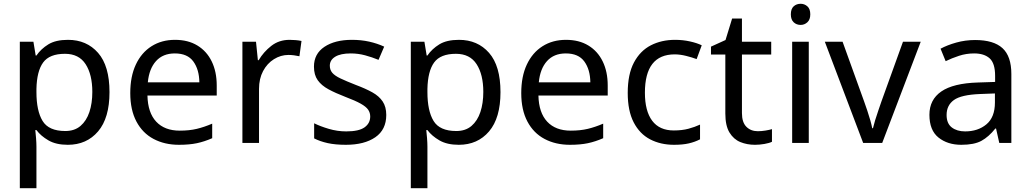

<svg xmlns="http://www.w3.org/2000/svg" viewBox="-20 -757 5458 1017"><path d="M340 -546Q439 -546 499.5 -477Q560 -408 560 -269Q560 -132 499.5 -61Q439 10 339 10Q277 10 236.5 -13.5Q196 -37 173 -68H167Q169 -51 171 -25Q173 1 173 20V240H85V-536H157L169 -463H173Q197 -498 236 -522Q275 -546 340 -546ZM324 -472Q242 -472 208.5 -426Q175 -380 173 -286V-269Q173 -170 205.5 -116.5Q238 -63 326 -63Q375 -63 406.5 -90Q438 -117 453.5 -163.5Q469 -210 469 -270Q469 -362 433.5 -417Q398 -472 324 -472Z M907 -546Q976 -546 1025.5 -516Q1075 -486 1101.5 -431.5Q1128 -377 1128 -304V-251H761Q763 -160 807.5 -112.5Q852 -65 932 -65Q983 -65 1022.5 -74.5Q1062 -84 1104 -102V-25Q1063 -7 1023 1.5Q983 10 928 10Q852 10 793.5 -21Q735 -52 702.5 -113.5Q670 -175 670 -264Q670 -352 699.5 -415Q729 -478 782.5 -512Q836 -546 907 -546ZM906 -474Q843 -474 806.5 -433.5Q770 -393 763 -321H1036Q1035 -389 1004 -431.5Q973 -474 906 -474Z M1514 -546Q1529 -546 1546.5 -544.5Q1564 -543 1577 -540L1566 -459Q1553 -462 1537.5 -464Q1522 -466 1508 -466Q1467 -466 1431 -443.5Q1395 -421 1373.5 -380.5Q1352 -340 1352 -286V0H1264V-536H1336L1346 -438H1350Q1376 -482 1417 -514Q1458 -546 1514 -546Z M2026 -148Q2026 -70 1968 -30Q1910 10 1812 10Q1756 10 1715.5 1Q1675 -8 1644 -24V-104Q1676 -88 1721.5 -74.5Q1767 -61 1814 -61Q1881 -61 1911 -82.5Q1941 -104 1941 -140Q1941 -160 1930 -176Q1919 -192 1890.5 -208Q1862 -224 1809 -244Q1757 -264 1720 -284Q1683 -304 1663 -332Q1643 -360 1643 -404Q1643 -472 1698.5 -509Q1754 -546 1844 -546Q1893 -546 1935.5 -536.5Q1978 -527 2015 -510L1985 -440Q1951 -454 1914 -464Q1877 -474 1838 -474Q1784 -474 1755.5 -456.5Q1727 -439 1727 -409Q1727 -387 1740 -371.5Q1753 -356 1783.5 -341.5Q1814 -327 1865 -307Q1916 -288 1952 -268Q1988 -248 2007 -219.5Q2026 -191 2026 -148Z M2411 -546Q2510 -546 2570.5 -477Q2631 -408 2631 -269Q2631 -132 2570.5 -61Q2510 10 2410 10Q2348 10 2307.5 -13.5Q2267 -37 2244 -68H2238Q2240 -51 2242 -25Q2244 1 2244 20V240H2156V-536H2228L2240 -463H2244Q2268 -498 2307 -522Q2346 -546 2411 -546ZM2395 -472Q2313 -472 2279.5 -426Q2246 -380 2244 -286V-269Q2244 -170 2276.5 -116.5Q2309 -63 2397 -63Q2446 -63 2477.5 -90Q2509 -117 2524.5 -163.5Q2540 -210 2540 -270Q2540 -362 2504.5 -417Q2469 -472 2395 -472Z M2978 -546Q3047 -546 3096.5 -516Q3146 -486 3172.5 -431.5Q3199 -377 3199 -304V-251H2832Q2834 -160 2878.5 -112.5Q2923 -65 3003 -65Q3054 -65 3093.5 -74.5Q3133 -84 3175 -102V-25Q3134 -7 3094 1.5Q3054 10 2999 10Q2923 10 2864.5 -21Q2806 -52 2773.5 -113.5Q2741 -175 2741 -264Q2741 -352 2770.5 -415Q2800 -478 2853.5 -512Q2907 -546 2978 -546ZM2977 -474Q2914 -474 2877.5 -433.5Q2841 -393 2834 -321H3107Q3106 -389 3075 -431.5Q3044 -474 2977 -474Z M3550 10Q3479 10 3423.5 -19Q3368 -48 3336.5 -109Q3305 -170 3305 -265Q3305 -364 3338 -426Q3371 -488 3427.5 -517Q3484 -546 3556 -546Q3597 -546 3635 -537.5Q3673 -529 3697 -517L3670 -444Q3646 -453 3614 -461Q3582 -469 3554 -469Q3396 -469 3396 -266Q3396 -169 3434.5 -117.5Q3473 -66 3549 -66Q3593 -66 3626.5 -75Q3660 -84 3688 -97V-19Q3661 -5 3628.5 2.5Q3596 10 3550 10Z M3994 -62Q4014 -62 4035 -65.5Q4056 -69 4069 -73V-6Q4055 1 4029 5.5Q4003 10 3979 10Q3937 10 3901.5 -4.5Q3866 -19 3844 -55Q3822 -91 3822 -156V-468H3746V-510L3823 -545L3858 -659H3910V-536H4065V-468H3910V-158Q3910 -109 3933.5 -85.5Q3957 -62 3994 -62Z M4221 -737Q4241 -737 4256.5 -723.5Q4272 -710 4272 -681Q4272 -653 4256.5 -639Q4241 -625 4221 -625Q4199 -625 4184 -639Q4169 -653 4169 -681Q4169 -710 4184 -723.5Q4199 -737 4221 -737ZM4264 -536V0H4176V-536Z M4552 0 4349 -536H4443L4557 -220Q4565 -198 4574 -171Q4583 -144 4590 -119.5Q4597 -95 4600 -78H4604Q4608 -95 4615.5 -120Q4623 -145 4632.5 -172Q4642 -199 4649 -220L4763 -536H4857L4653 0Z M5145 -545Q5243 -545 5290 -502Q5337 -459 5337 -365V0H5273L5256 -76H5252Q5217 -32 5178.5 -11Q5140 10 5072 10Q4999 10 4951 -28.5Q4903 -67 4903 -149Q4903 -229 4966 -272.5Q5029 -316 5160 -320L5251 -323V-355Q5251 -422 5222 -448Q5193 -474 5140 -474Q5098 -474 5060 -461.5Q5022 -449 4989 -433L4962 -499Q4997 -518 5045 -531.5Q5093 -545 5145 -545ZM5171 -259Q5071 -255 5032.5 -227Q4994 -199 4994 -148Q4994 -103 5021.5 -82Q5049 -61 5092 -61Q5160 -61 5205 -98.5Q5250 -136 5250 -214V-262Z"/></svg>

Font: Noto Sans Tifinagh Ahaggar
Style: Regular
Weight: 400
Designer: JamraPatel
Foundry: JamraPatel LLC
Version: Version 2.006; ttfautohint (v1.8.4.7-5d5b)